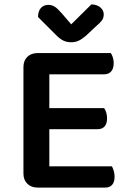

<svg xmlns="http://www.w3.org/2000/svg" viewBox="-20 -847 584 868"><path d="M86 -396H203V-7Q196 -5 181 -2Q166 1 150 1Q121 1 103.5 -16.5Q86 -34 86 -62ZM203 -213 86 -214V-544Q86 -573 103.5 -590Q121 -607 150 -607Q166 -607 181 -604Q196 -601 203 -599ZM150 -263V-358H451Q456 -351 460 -339Q464 -327 464 -312Q464 -288 453 -275.5Q442 -263 421 -263ZM150 1V-95H486Q490 -88 494 -75.5Q498 -63 498 -48Q498 -24 487 -11.5Q476 1 456 1ZM150 -511V-607H481Q486 -600 490 -588Q494 -576 494 -562Q494 -537 482.5 -524Q471 -511 451 -511ZM302 -737Q323 -757 346 -780.5Q369 -804 393 -827Q417 -827 433 -814Q449 -801 449 -782Q449 -766 440.5 -754.5Q432 -743 414 -728L367 -684Q349 -669 334.5 -662.5Q320 -656 302 -656Q281 -656 265.5 -664Q250 -672 235 -687L152 -770Q152 -796 164.5 -810.5Q177 -825 199 -825Q214 -825 227 -817Q240 -809 259 -787Z"/></svg>

Font: BalooTamma2SemiBold
Style: Regular
Weight: 600
Designer: Divya Kowshik, Shuchita Grover and Ek Type
Foundry: Ek Type
Version: Version 1.700